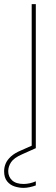

<svg xmlns="http://www.w3.org/2000/svg" viewBox="-76 -720 271 933"><path d="M78 0V-700H98V0ZM39 193Q17 193 -5 186Q-27 179 -41.5 161Q-56 143 -56 112Q-56 93 -48.5 75Q-41 57 -23 40.5Q-5 24 26 11L87 -16L98 0L31 30Q-8 47 -22 68Q-36 89 -36 112Q-36 139 -17 156.5Q2 174 39 174Q53 174 69 170.5Q85 167 98 161V181Q85 186 68.5 189.5Q52 193 39 193Z"/></svg>

Font: DM Sans 9pt Thin
Style: Regular
Weight: 250
Version: Version 4.004;gftools[0.9.30]